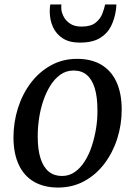

<svg xmlns="http://www.w3.org/2000/svg" viewBox="-20 -832 608 863"><path d="M326.5 -567.5Q391 -567.5 435.8 -540.8Q480.5 -514 503.8 -463Q527 -412 527 -339Q527 -271.5 507 -208.8Q487 -146 449.2 -96.2Q411.5 -46.5 358.8 -17.8Q306 11 241 11Q178 11 133 -15Q88 -41 64.5 -91.2Q41 -141.5 40.5 -213Q40.5 -282 60.5 -345.5Q80.5 -409 118.2 -459Q156 -509 208.8 -538.2Q261.5 -567.5 326.5 -567.5ZM311 -515Q278 -515 252 -496.8Q226 -478.5 206.8 -448Q187.5 -417.5 174.5 -379Q161.5 -340.5 155.5 -299.5Q149.5 -258.5 149.5 -219.5Q149.5 -159 162.5 -119.2Q175.5 -79.5 199.8 -60.2Q224 -41 258.5 -41Q291 -41 316.5 -59Q342 -77 361.2 -107.5Q380.5 -138 393 -176.5Q405.5 -215 412 -256Q418.5 -297 418 -335.5Q418 -396.5 405.8 -436Q393.5 -475.5 370 -495.2Q346.5 -515 311 -515ZM338.5 -640.5Q292.5 -640.5 262.8 -659.2Q233 -678 218.2 -710.2Q203.5 -742.5 203.5 -782.5Q203.5 -793.5 204.5 -801Q205.5 -808.5 206 -812H256Q255.5 -808 255.5 -803.8Q255.5 -799.5 255.5 -795Q255.5 -779.5 264.8 -760Q274 -740.5 294 -726.5Q314 -712.5 346 -712.5Q388 -712.5 409.5 -729.8Q431 -747 440 -770.5Q449 -794 452.5 -812H503Q503 -808.5 502.5 -801.5Q502 -794.5 501 -786.5Q495.5 -747.5 479 -714.2Q462.5 -681 429 -660.8Q395.5 -640.5 338.5 -640.5Z"/></svg>

Font: Merriweather 20pt
Style: Italic
Weight: 400
Italic angle: -7.8°
Version: Version 2.101